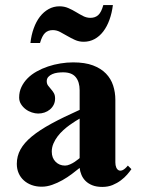

<svg xmlns="http://www.w3.org/2000/svg" viewBox="-20 -737 560 764"><path d="M429.2 -716.8H391.1Q383.3 -688.5 371.1 -677.2Q358.9 -666 339.8 -666Q324.7 -666 310.8 -673.1Q296.9 -680.2 282.5 -689Q268.1 -697.8 252 -704.8Q235.8 -711.9 216.8 -711.9Q193.4 -711.9 173.6 -700.9Q153.8 -689.9 138.9 -670.7Q124 -651.4 114.3 -624.5Q104.5 -597.7 101.1 -565.9H139.2Q147.5 -594.7 159.4 -606Q171.4 -617.2 189.9 -617.2Q205.1 -617.2 219 -609.9Q232.9 -602.5 247.6 -594Q262.2 -585.4 278.3 -578.1Q294.4 -570.8 313 -570.8Q336.4 -570.8 356.2 -581.5Q376 -592.3 390.9 -611.8Q405.8 -631.3 415.5 -658.2Q425.3 -685.1 429.2 -716.8ZM502.9 -64 488.8 -78.1Q477.5 -64.5 468.5 -60.3Q459.5 -56.2 452.9 -59.1Q446.3 -62 442.6 -70.6Q439 -79.1 439 -90.8V-339.8Q439 -369.6 430.2 -396.7Q421.4 -423.8 401.6 -444.3Q381.8 -464.8 349.9 -476.8Q317.9 -488.8 271 -488.8Q246.1 -488.8 220.5 -484.6Q194.8 -480.5 170.9 -472.4Q147 -464.4 126 -452.6Q105 -440.9 89.6 -425.3Q74.2 -409.7 65.2 -390.6Q56.2 -371.6 56.2 -349.1Q56.2 -334.5 63.5 -322.8Q70.8 -311 82 -302.5Q93.3 -293.9 106.7 -289.6Q120.1 -285.2 131.8 -285.2Q145 -285.2 157.2 -289.3Q169.4 -293.5 178.7 -301.3Q188 -309.1 193.6 -320.1Q199.2 -331.1 199.2 -345.2Q199.2 -358.4 194.1 -366.9Q189 -375.5 182.6 -382.6Q176.3 -389.6 171.1 -396.7Q166 -403.8 166 -414.1Q166 -424.3 172.4 -431.2Q178.7 -438 188.2 -442.1Q197.8 -446.3 209.2 -447.8Q220.7 -449.2 231 -449.2Q265.6 -449.2 281.2 -430.2Q296.9 -411.1 296.9 -377.9V-299.8Q231.4 -270.5 184.3 -244.9Q137.2 -219.2 106.7 -194.1Q76.2 -168.9 61.5 -142.3Q46.9 -115.7 46.9 -85Q46.9 -64.5 54.2 -47.9Q61.5 -31.2 74.7 -19.3Q87.9 -7.3 106 -0.7Q124 5.9 146 5.9Q166.5 5.9 187.5 -1.5Q208.5 -8.8 228.3 -20Q248 -31.2 265.4 -44.2Q282.7 -57.1 296.9 -68.8Q298.3 -55.2 304 -41.5Q309.6 -27.8 320.3 -17.1Q331.1 -6.3 347.4 0.2Q363.8 6.8 387.2 6.8Q409.7 6.8 428 -0.7Q446.3 -8.3 460.9 -19.3Q475.6 -30.3 486.1 -42.5Q496.6 -54.7 502.9 -64ZM296.9 -107.9Q296.9 -107.9 291.3 -103.3Q285.6 -98.6 277.3 -93Q269 -87.4 258.5 -82.8Q248 -78.1 238.8 -78.1Q216.3 -78.1 201.2 -93.3Q186 -108.4 186 -133.8Q186 -150.4 192.6 -165.8Q199.2 -181.2 209.2 -194.3Q219.2 -207.5 231.9 -219Q244.6 -230.5 257.1 -239.5Q269.5 -248.5 280 -254.9Q290.5 -261.2 296.9 -265.1Z"/></svg>

Font: Galatia SIL
Style: Bold
Weight: 700
Designer: Development by SIL's NRSI team
Version: Version 2.1